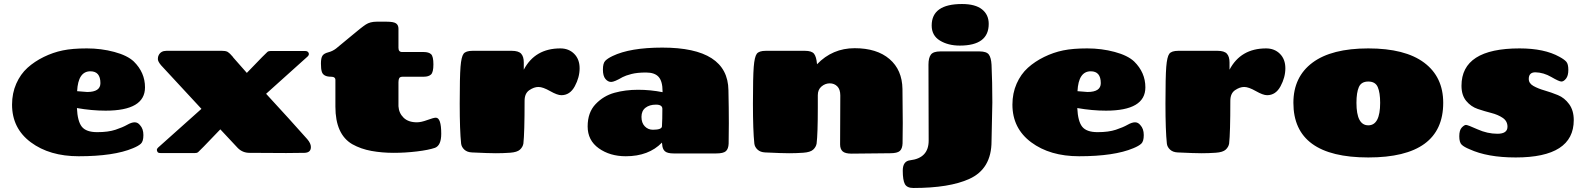

<svg xmlns="http://www.w3.org/2000/svg" viewBox="-20 -762 7896 956"><path d="M646 -456Q702 -401 702 -327Q702 -211 506 -211Q437 -211 363 -224Q366 -158 387.5 -131Q409 -104 464 -104Q519 -104 555 -116Q591 -128 613 -140.5Q635 -153 650.5 -153Q666 -153 677 -139Q694 -121 694 -89.5Q694 -58 681.5 -46.5Q669 -35 642 -24Q547 16 372 16Q227 16 133.5 -53.5Q40 -123 40 -241Q40 -298 61 -345.5Q82 -393 117 -424.5Q152 -456 198 -478.5Q244 -501 292.5 -511Q341 -521 412.5 -521Q484 -521 549 -503.5Q614 -486 646 -456ZM430 -407Q369 -407 364 -308Q412 -304 414 -304Q480 -304 480 -348Q480 -407 430 -407Z M1085 -509 1100 -508Q1103 -508 1106.5 -506.5Q1110 -505 1112 -504.5Q1114 -504 1117 -501Q1120 -498 1121.5 -497.5Q1123 -497 1126.5 -493Q1130 -489 1131 -488Q1140 -479 1142 -475Q1206 -402 1209 -399Q1310 -504 1312 -504Q1317 -507 1318 -507L1327 -508H1500Q1512 -508 1516.5 -499Q1521 -490 1512 -481L1305 -295Q1425 -165 1510 -69Q1528 -48 1528 -30Q1528 -2 1496.5 -1Q1465 0 1405 0L1222 -1Q1188 -1 1164 -25L1077 -118Q968 -4 966 -4Q961 -1 960 -1L951 0H779Q767 0 764 -6Q761 -12 761 -16.5Q761 -21 767 -27L983 -220L782 -437Q766 -456 766 -468Q766 -480 770 -487Q781 -509 809 -509Z M1650 -364Q1650 -380 1628 -380Q1589 -380 1582 -406Q1578 -419 1578 -446Q1578 -473 1585.5 -484.5Q1593 -496 1614.5 -501.5Q1636 -507 1653.5 -520.5Q1671 -534 1725.5 -580Q1780 -626 1801.5 -640Q1823 -654 1855 -654H1905Q1940 -654 1952 -645.5Q1964 -637 1964 -619V-524Q1964 -503 1982 -503H2089Q2115 -503 2126.5 -492Q2138 -481 2138 -441.5Q2138 -402 2126 -391Q2114 -380 2090 -380H1986Q1972 -380 1968 -373Q1964 -366 1964 -353V-233Q1966 -199 1989.5 -176Q2013 -153 2056 -153Q2077 -153 2108 -164.5Q2139 -176 2150 -176Q2177 -176 2177 -96Q2177 -38 2146 -26Q2114 -15 2056 -8Q1998 -1 1940 -1Q1882 -1 1829.5 -10.5Q1777 -20 1734 -44Q1650 -93 1650 -231Z M2333 -509H2528Q2562 -509 2575 -494.5Q2588 -480 2588 -451V-415Q2644 -521 2770 -521Q2812 -521 2839 -494Q2866 -467 2866 -422Q2866 -377 2842 -332.5Q2818 -288 2775 -288Q2755 -288 2719 -308.5Q2683 -329 2661 -329Q2639 -329 2615.5 -313Q2592 -297 2592 -260Q2592 -99 2586 -47Q2583 -30 2569 -17Q2555 -4 2519.5 -1.5Q2484 1 2449 1Q2414 1 2330 -3Q2306 -4 2292 -17Q2278 -30 2276 -47Q2269 -112 2269 -246Q2269 -380 2273 -429.5Q2277 -479 2288 -494Q2299 -509 2333 -509Z M3278 -525Q3604 -525 3607 -313Q3609 -223 3609 -148Q3609 -73 3608 -47Q3607 -21 3594.5 -9.5Q3582 2 3546 2H3334Q3302 2 3290 -9.5Q3278 -21 3277 -44Q3277 -45 3276.5 -47.5Q3276 -50 3276 -52Q3210 16 3096 16Q3017 16 2961.5 -23.5Q2906 -63 2906 -132.5Q2906 -202 2945.5 -243.5Q2985 -285 3039.5 -300Q3094 -315 3156.5 -315Q3219 -315 3279 -303V-307Q3279 -357 3259.5 -379Q3240 -401 3196.5 -401Q3153 -401 3124 -393.5Q3095 -386 3080 -378Q3039 -354 3023 -354Q3007 -354 2994.5 -369Q2982 -384 2982 -415.5Q2982 -447 2993.5 -459Q3005 -471 3030 -483Q3117 -525 3278 -525ZM3231 -116Q3275 -116 3276 -133Q3278 -166 3278 -220Q3278 -241 3246 -241Q3214 -241 3194 -225.5Q3174 -210 3174 -180Q3174 -150 3190.5 -133Q3207 -116 3231 -116Z M4163 -43 4164 -287Q4164 -317 4149 -332Q4134 -347 4111.5 -347Q4089 -347 4070.5 -331.5Q4052 -316 4052 -288V-227Q4052 -95 4046 -47Q4043 -30 4029 -17Q4015 -4 3979.5 -1.5Q3944 1 3909 1Q3874 1 3790 -3Q3766 -4 3752 -17Q3738 -30 3736 -47Q3729 -112 3729 -246Q3729 -380 3733 -429.5Q3737 -479 3748 -494Q3759 -509 3793 -509H3988Q4022 -509 4033.5 -494Q4045 -479 4048 -443V-442Q4125 -522 4235.5 -522Q4346 -522 4409 -468Q4472 -414 4473.5 -319Q4475 -224 4475 -149Q4475 -74 4474 -48Q4473 -22 4460.5 -10.5Q4448 1 4412 1L4220 3Q4188 3 4175.5 -8.5Q4163 -20 4163 -43Z M4921 -252 4917 -59Q4917 79 4806 129Q4707 174 4528 174Q4496 174 4485.5 154.5Q4475 135 4475 87.5Q4475 40 4512 36Q4604 25 4604 -62L4603 -440Q4603 -474 4615 -490Q4627 -506 4662 -506H4857Q4892 -506 4903.5 -490.5Q4915 -475 4917 -440Q4921 -355 4921 -252ZM4770 -742Q4836 -742 4869.5 -715.5Q4903 -689 4903 -643Q4903 -535 4759 -535Q4701 -535 4660 -560Q4619 -585 4619 -635Q4619 -742 4770 -742Z M5627 -456Q5683 -401 5683 -327Q5683 -211 5487 -211Q5418 -211 5344 -224Q5347 -158 5368.5 -131Q5390 -104 5445 -104Q5500 -104 5536 -116Q5572 -128 5594 -140.5Q5616 -153 5631.5 -153Q5647 -153 5658 -139Q5675 -121 5675 -89.5Q5675 -58 5662.5 -46.5Q5650 -35 5623 -24Q5528 16 5353 16Q5208 16 5114.5 -53.5Q5021 -123 5021 -241Q5021 -298 5042 -345.5Q5063 -393 5098 -424.5Q5133 -456 5179 -478.5Q5225 -501 5273.5 -511Q5322 -521 5393.5 -521Q5465 -521 5530 -503.5Q5595 -486 5627 -456ZM5411 -407Q5350 -407 5345 -308Q5393 -304 5395 -304Q5461 -304 5461 -348Q5461 -407 5411 -407Z M5847 -509H6042Q6076 -509 6089 -494.5Q6102 -480 6102 -451V-415Q6158 -521 6284 -521Q6326 -521 6353 -494Q6380 -467 6380 -422Q6380 -377 6356 -332.5Q6332 -288 6289 -288Q6269 -288 6233 -308.5Q6197 -329 6175 -329Q6153 -329 6129.5 -313Q6106 -297 6106 -260Q6106 -99 6100 -47Q6097 -30 6083 -17Q6069 -4 6033.5 -1.5Q5998 1 5963 1Q5928 1 5844 -3Q5820 -4 5806 -17Q5792 -30 5790 -47Q5783 -112 5783 -246Q5783 -380 5787 -429.5Q5791 -479 5802 -494Q5813 -509 5847 -509Z M6852 -250Q6852 -301 6840 -328.5Q6828 -356 6793 -356Q6758 -356 6746 -328.5Q6734 -301 6734 -250Q6734 -138 6793 -138Q6852 -138 6852 -250ZM6420 -250Q6420 -379 6515 -450Q6610 -521 6793 -521Q6976 -521 7071 -450Q7166 -379 7166 -250Q7166 22 6793 22Q6420 22 6420 -250Z M7486 -131Q7486 -159 7462.5 -175Q7439 -191 7405.5 -199.5Q7372 -208 7338 -219.5Q7304 -231 7280.5 -259.5Q7257 -288 7257 -335Q7257 -521 7546 -521Q7670 -521 7745 -479Q7769 -466 7779 -454.5Q7789 -443 7789 -414Q7789 -385 7777.5 -370.5Q7766 -356 7754.5 -356Q7743 -356 7704.5 -378.5Q7666 -401 7625 -402Q7592 -402 7592 -369Q7592 -347 7615 -334Q7638 -321 7671 -311.5Q7704 -302 7737 -288.5Q7770 -275 7793 -243.5Q7816 -212 7816 -164Q7816 22 7527 22Q7386 22 7297 -19Q7270 -30 7258 -41.5Q7246 -53 7246 -83.5Q7246 -114 7258.5 -127Q7271 -140 7279.5 -140Q7288 -140 7337 -118Q7386 -96 7436 -96Q7486 -96 7486 -131Z"/></svg>

Font: Chango
Style: Regular
Weight: 400
Designer: Manuel Lupez
Foundry: Fontstage
Version: Version 1.001